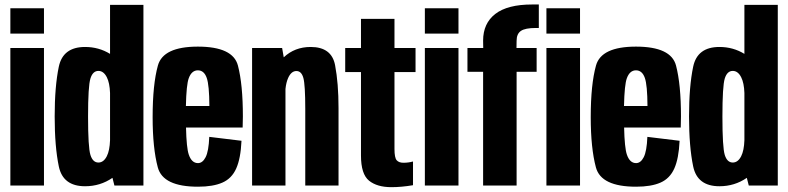

<svg xmlns="http://www.w3.org/2000/svg" viewBox="-20 -806 3424 834"><path d="M25 0V-597.5H171V0ZM25 -770H171V-660H25Z M477 0 468.5 -33.5Q415.5 3 349.5 3Q253.5 3 235.5 -83Q217.5 -169 217.5 -300Q217.5 -431 235.5 -516.5Q253.5 -602 349.5 -602Q409 -602 458 -572V-785H603V0ZM458 -197V-402Q456.5 -446 444 -470.5Q430 -498 407.5 -498Q383 -498 372.8 -465Q362.5 -432 362.5 -299.5Q362.5 -166 372.8 -133Q383 -100 407.5 -100Q430 -100 444 -127.5Q456.5 -152 458 -197Z M840 5Q688 5 665.5 -78.8Q643 -162.5 643 -297.5Q643 -439 665.8 -521.2Q688.5 -603.5 839.5 -603.5Q992 -603.5 1013.5 -521.2Q1035 -439 1035 -300.5Q1035 -274 1034 -252H788Q790 -163.5 800 -134.5Q812.5 -97.5 840 -97.5Q860 -97.5 873.2 -123.2Q886.5 -149 889 -211.5L1029 -194.5Q1025.5 -117.5 1006 -74Q986.5 -30.5 946 -12.8Q905.5 5 840 5ZM787.5 -345.5H889.5Q889 -436.5 878 -467.5Q866.5 -500.5 839.5 -500.5Q812.5 -500.5 800 -466.5Q789.5 -438.5 787.5 -345.5Z M1075 0V-597.5H1205.5L1212.5 -557Q1260 -602 1329.5 -602Q1420.5 -602 1435.5 -523Q1450.5 -444 1450.5 -336.5V0H1306V-333.5Q1306 -437 1297.8 -467.2Q1289.5 -497.5 1267.5 -497.5Q1245 -497.5 1231.5 -467Q1223 -448 1220 -419.5V0Z M1680 7Q1618 7 1583 -21.2Q1548 -49.5 1548 -130.5V-493H1479.5V-597.5H1548V-724H1693.5V-597.5H1785V-493H1693.5V-159Q1693.5 -120.5 1703.2 -109.8Q1713 -99 1732.5 -99Q1753.5 -99 1774 -104.5V-1.5Q1724 7 1680 7Z M1825.5 0V-597.5H1971.5V0ZM1825.5 -770H1971.5V-660H1825.5Z M2078.5 0V-494H2010.5V-597.5H2079L2078.5 -629.5Q2078.5 -704.5 2131.5 -745.5Q2184.5 -786.5 2291.5 -786.5H2320.5V-684.5H2308Q2261.5 -684.5 2242.8 -671.8Q2224 -659 2224 -629L2223.5 -597.5H2311V-494H2224V0ZM2353.5 0V-597.5H2499.5V0ZM2353.5 -770H2499.5V-660H2353.5Z M2743 5Q2591 5 2568.5 -78.8Q2546 -162.5 2546 -297.5Q2546 -439 2568.8 -521.2Q2591.5 -603.5 2742.5 -603.5Q2895 -603.5 2916.5 -521.2Q2938 -439 2938 -300.5Q2938 -274 2937 -252H2691Q2693 -163.5 2703 -134.5Q2715.5 -97.5 2743 -97.5Q2763 -97.5 2776.2 -123.2Q2789.5 -149 2792 -211.5L2932 -194.5Q2928.5 -117.5 2909 -74Q2889.5 -30.5 2849 -12.8Q2808.5 5 2743 5ZM2690.5 -345.5H2792.5Q2792 -436.5 2781 -467.5Q2769.5 -500.5 2742.5 -500.5Q2715.5 -500.5 2703 -466.5Q2692.5 -438.5 2690.5 -345.5Z M3232.5 0 3224 -33.5Q3171 3 3105 3Q3009 3 2991 -83Q2973 -169 2973 -300Q2973 -431 2991 -516.5Q3009 -602 3105 -602Q3164.5 -602 3213.5 -572V-785H3358.5V0ZM3213.5 -197V-402Q3212 -446 3199.5 -470.5Q3185.5 -498 3163 -498Q3138.5 -498 3128.2 -465Q3118 -432 3118 -299.5Q3118 -166 3128.2 -133Q3138.5 -100 3163 -100Q3185.5 -100 3199.5 -127.5Q3212 -152 3213.5 -197Z"/></svg>

Font: Anybody Condensed Regular
Style: Bold
Weight: 700
Width: 3
Designer: Tyler Finck
Foundry: Etcetera Type Company
Version: Version 1.010; ttfautohint (v1.8.3) -l 8 -r 50 -G 200 -x 14 